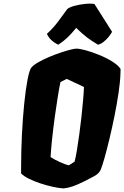

<svg xmlns="http://www.w3.org/2000/svg" viewBox="-20 -1023 681 1053"><path d="M328.1 10.3Q302.2 8.8 268.3 1.2Q234.4 -6.3 200 -17.8Q165.5 -29.3 137.7 -43.2Q109.9 -57.1 95.7 -71.8V-100.1Q95.7 -192.9 100.3 -285.4Q105 -377.9 113 -456.5Q121.1 -535.2 131.3 -587.6Q141.6 -640.1 152.3 -652.8Q164.6 -667 190.2 -681.6Q215.8 -696.3 247.3 -709.7Q278.8 -723.1 309.8 -733.6Q340.8 -744.1 364.7 -750.2Q388.7 -756.3 398.4 -756.3Q416 -756.3 450.2 -747.1Q484.4 -737.8 523.4 -721.9Q562.5 -706.1 595 -686Q627.4 -666 641.1 -645Q641.1 -644.5 641.1 -635.3Q641.1 -626 640.6 -619.1Q639.2 -573.7 630.1 -512.9Q621.1 -452.1 607.9 -386.7Q594.7 -321.3 580.3 -261.5Q565.9 -201.7 553.2 -156.7Q540.5 -111.8 532.7 -93.3Q523.9 -71.3 495.6 -56.2Q467.3 -41 441.9 -28.3Q405.3 -10.3 379.6 -1.2Q354 7.8 328.1 10.3ZM357.4 -116.2 389.2 -136.7Q396.5 -165.5 402.3 -202.1Q408.2 -238.8 415 -287.6Q420.9 -330.1 426.3 -378.4Q431.6 -426.8 435.5 -471.2Q439.5 -515.6 440.4 -545.9L346.2 -590.3L311.5 -573.2Q303.2 -532.7 295.9 -485.6Q288.6 -438.5 280.8 -384.3Q271.5 -315.4 265.6 -259.3Q259.8 -203.1 257.3 -161.6Q278.3 -147.9 307.4 -134.5Q336.4 -121.1 357.4 -116.2ZM299.8 -777.8Q253.9 -799.3 237.3 -837.4Q273.4 -870.6 298.8 -905Q324.2 -939.5 349.1 -973.6Q361.8 -983.9 389.4 -991.2Q417 -998.5 447.3 -1001.7Q477.5 -1004.9 498 -1001L594.7 -848.6Q589.4 -837.9 577.4 -822.8Q565.4 -807.6 550 -794.9Q534.7 -782.2 517.6 -777.8Q483.4 -797.9 457.3 -817.6Q431.2 -837.4 397.9 -870.1Q372.1 -838.4 351.3 -818.4Q330.6 -798.3 299.8 -777.8Z"/></svg>

Font: Fruktur
Style: Italic
Weight: 400
Italic angle: -8°
Designer: Viktoriya Grabowska, Eben Sorkin
Foundry: Viktoriya Grabowska
Version: Version 1.008; ttfautohint (v1.8.4.7-5d5b)